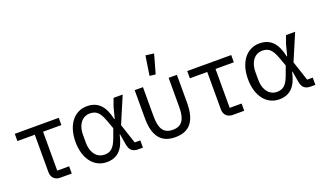

<svg xmlns="http://www.w3.org/2000/svg" viewBox="-77 -1256 2929 1744"><g transform="rotate(-20 1387.0 -384.0)"><path d="M273 0H383V-70H268V-446H445V-516H20V-446H188V-85C188 -35 218 0 273 0Z M1071 0V-70H1017L954 -260L1063 -516H975L948 -443L919 -332H915C887 -464 826 -528 720 -528C596 -528 513 -421 513 -258C513 -95 596 12 720 12C828 12 886 -55 913 -184H917L934 -83C944 -23 972 0 1026 0ZM720 -59C657 -59 599 -114 599 -222V-294C599 -402 657 -457 720 -457C780 -457 814 -433 847 -343L878 -258L847 -173C814 -83 780 -59 720 -59Z M1407 -585 1459 -769 1379 -780 1350 -592ZM1259 -234V-516H1179V-246C1179 -68 1248 12 1383 12C1518 12 1587 -68 1587 -246V-516H1507V-234C1507 -114 1471 -59 1383 -59C1295 -59 1259 -114 1259 -234Z M1940 0H2050V-70H1935V-446H2112V-516H1687V-446H1855V-85C1855 -35 1885 0 1940 0Z M2738 0V-70H2684L2621 -260L2730 -516H2642L2615 -443L2586 -332H2582C2554 -464 2493 -528 2387 -528C2263 -528 2180 -421 2180 -258C2180 -95 2263 12 2387 12C2495 12 2553 -55 2580 -184H2584L2601 -83C2611 -23 2639 0 2693 0ZM2387 -59C2324 -59 2266 -114 2266 -222V-294C2266 -402 2324 -457 2387 -457C2447 -457 2481 -433 2514 -343L2545 -258L2514 -173C2481 -83 2447 -59 2387 -59Z"/></g></svg>

Font: Braiins Sans
Style: Regular
Weight: 400
Designer: Mike Abbink, Paul van der Laan, Pieter van Rosmalen, Jiri Chlebus, Lubos Buracinsky
Foundry: Bold Monday, Sudetype
Version: Version 1.000;hotconv 1.0.109;makeotfexe 2.5.65596